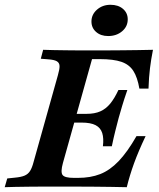

<svg xmlns="http://www.w3.org/2000/svg" viewBox="-39 -778 659 798"><path d="M131.5 -2.4Q106.5 -2.4 78.2 -2Q50 -1.6 24.2 -1.2Q-1.6 -0.8 -19.4 0L-8.9 -36.3L21.8 -39.5Q48.4 -41.9 62.9 -48Q77.4 -54 85.9 -67.3Q94.4 -80.6 100.8 -105.6L201.6 -465.3Q208.9 -490.3 208.5 -503.6Q208.1 -516.9 197.2 -523.4Q186.3 -529.8 160.5 -531.5L130.6 -533.9L140.3 -571Q158.1 -570.2 183.1 -569.8Q208.1 -569.4 236.7 -569Q265.3 -568.5 291.1 -568.5H291.9H396Q434.7 -568.5 469 -569Q503.2 -569.4 535.1 -569.8Q566.9 -570.2 596.8 -571Q588.7 -530.6 584.3 -494Q579.8 -457.3 578.2 -409.7H540.3Q532.3 -456.5 515.3 -483.1Q498.4 -509.7 465.7 -521Q433.1 -532.3 375 -532.3H343.5L222.6 -100.8Q212.1 -62.9 221 -50.8Q229.8 -38.7 267.7 -38.7H285.5Q337.1 -38.7 377.4 -54.4Q417.7 -70.2 454 -108.1Q490.3 -146 528.2 -212.1H566.1Q536.3 -149.2 518.1 -99.2Q500 -49.2 487.9 0Q454.8 -0.8 423.4 -1.2Q391.9 -1.6 357.7 -2Q323.4 -2.4 280.6 -2.4H137.9ZM243.5 -268.5 254 -304.8H418.5L408.1 -268.5ZM388.7 -170.2Q392.7 -203.2 385.9 -225Q379 -246.8 358.5 -257.7Q337.9 -268.5 300 -268.5L320.2 -304.8Q354.8 -304.8 378.2 -315.3Q401.6 -325.8 419.4 -347.6Q437.1 -369.4 453.2 -404H490.3Q475.8 -362.1 468.5 -337.1Q461.3 -312.1 454 -287.1Q446.8 -258.9 440.3 -233.9Q433.9 -208.9 425.8 -170.2ZM410.5 -628.2Q379.8 -628.2 360.5 -645.2Q341.1 -662.1 341.1 -688.7Q341.1 -717.7 364.1 -737.9Q387.1 -758.1 420.2 -758.1Q452.4 -758.1 472.2 -741.1Q491.9 -724.2 491.9 -697.6Q491.9 -667.7 468.5 -648Q445.2 -628.2 410.5 -628.2Z"/></svg>

Font: Playfair 9pt
Style: Bold Italic
Weight: 700
Italic angle: -15.6°
Designer: Claus Eggers Sørensen
Foundry: Claus Eggers Sørensen
Version: Version 2.203